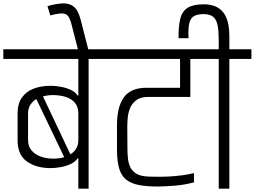

<svg xmlns="http://www.w3.org/2000/svg" viewBox="-50 -1137 1535 1157"><path d="M484 0H422V-183H418Q403 -161 374.5 -148Q346 -135 313.5 -129.5Q281 -124 256 -124Q168 -124 112 -164Q56 -204 56 -291V-453Q56 -512 82 -549Q108 -586 153 -603Q198 -620 256 -620Q281 -620 313.5 -614.5Q346 -609 374.5 -596.5Q403 -584 418 -561H422V-782H-30V-840H616V-782H484ZM119 -293Q119 -255 140 -230.5Q161 -206 195.5 -193.5Q230 -181 269 -181Q288 -181 305 -183Q322 -185 337 -190L169 -540Q147 -527 133 -505.5Q119 -484 119 -453ZM374 -207Q396 -220 409 -241.5Q422 -263 422 -293V-453Q422 -493 401.5 -517.5Q381 -542 346 -553Q311 -564 269 -564Q254 -564 238.5 -562Q223 -560 209 -556Z M419 -839V-842L381 -990Q372 -1025 360 -1040.5Q348 -1056 323 -1056Q298 -1056 253 -1044L236 -1100Q288 -1115 328 -1116.5Q368 -1118 394.5 -1097Q421 -1076 435 -1022L482 -839Z M550 -840H1222V-782H1097V-553H842Q799 -553 773.5 -535Q748 -517 735.5 -489Q723 -461 720 -429.5Q717 -398 717 -370L718 -238Q718 -210 721 -182Q724 -154 735 -130Q746 -106 771.5 -90.5Q797 -75 844 -73Q932 -70 993.5 -75Q1055 -80 1087 -87Q1119 -94 1119 -94V-38Q1061 -23 1008 -18.5Q955 -14 902 -13Q836 -13 789.5 -21.5Q743 -30 713 -52.5Q683 -75 669 -119Q655 -163 655 -234V-383Q655 -493 696.5 -550.5Q738 -608 832 -608H1035V-782H550Z M1268 0V-782H1146V-840H1268V-896Q1268 -946 1262 -981Q1256 -1016 1236.5 -1034Q1217 -1052 1177 -1052Q1143 -1052 1121.5 -1041.5Q1100 -1031 1091.5 -1000Q1083 -969 1086 -907H1026Q1025 -980 1036.5 -1025Q1048 -1070 1081.5 -1090.5Q1115 -1111 1177 -1111Q1209 -1111 1234 -1103.5Q1259 -1096 1277.5 -1080.5Q1296 -1065 1308 -1042.5Q1320 -1020 1326 -989.5Q1332 -959 1332 -921V-840H1465V-782H1332V0Z"/></svg>

Font: Matangi
Style: Regular
Weight: 400
Designer: Prashant Pant
Foundry: The Graphic Ant
Version: Version 3.002